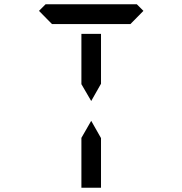

<svg xmlns="http://www.w3.org/2000/svg" viewBox="-20 -1020 856 901"><path d="M454 -157V-139H362V-327V-373L408 -453L454 -372V-327ZM163 -969 194 -1000H622L653 -969L592 -907H590H454H362H226H224ZM362 -861H454V-673V-627L408 -546L362 -625V-673Z"/></svg>

Font: DSEG14 Classic Mini
Style: Regular
Weight: 400
Designer: Keshikan(Twitter:@keshinomi_88pro)
Version: Version 0.46